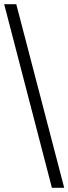

<svg xmlns="http://www.w3.org/2000/svg" viewBox="-20 -780 328 921"><path d="M229 121 0 -760H58L288 121Z"/></svg>

Font: Noto Serif Vithkuqi
Style: Regular
Weight: 400
Version: Version 1.005